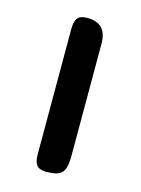

<svg xmlns="http://www.w3.org/2000/svg" viewBox="-85 -553 444 605"><g transform="rotate(15 137.0 -251.0)"><path d="M189 -435.1V-67.9Q189 -46.4 185.5 -33.2Q182.1 -20 174.6 -12.7Q167 -5.4 154.8 -2.7Q142.6 0 125 0Q101.6 0 93.3 -11.5Q85 -22.9 85 -46.9V-455.1Q85 -479 93.3 -490.5Q101.6 -502 125 -502Q189 -502 189 -435.1Z"/></g></svg>

Font: Marmelad
Style: Regular
Weight: 400
Designer: Manvel Shmavonyan
Foundry: Cyreal (www.cyreal.org)
Version: Version 1.000